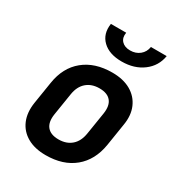

<svg xmlns="http://www.w3.org/2000/svg" viewBox="-186 -909 972 1043"><g transform="rotate(30 300.0 -387.5)"><path d="M254 10Q185 10 138 -17Q91 -44 70.5 -92.5Q50 -141 60 -206L82 -344Q98 -447 167 -503.5Q236 -560 345 -560Q414 -560 461 -533Q508 -506 529 -457.5Q550 -409 539 -345L517 -206Q500 -103 431.5 -46.5Q363 10 254 10ZM272 -99Q321 -99 352.5 -126.5Q384 -154 392 -206L414 -344Q422 -396 399.5 -423.5Q377 -451 327 -451Q278 -451 246.5 -423.5Q215 -396 207 -344L185 -206Q177 -154 199.5 -126.5Q222 -99 272 -99ZM357 -637Q279 -637 237 -677.5Q195 -718 205 -785H301Q295 -752 313.5 -732Q332 -712 367 -712Q402 -712 426.5 -732Q451 -752 456 -785H555Q544 -718 490 -677.5Q436 -637 357 -637Z"/></g></svg>

Font: JetBrains Mono NL
Style: Bold Italic
Weight: 700
Italic angle: -9°
Designer: Philipp Nurullin, Konstantin Bulenkov
Foundry: JetBrains
Version: Version 2.304; ttfautohint (v1.8.4.7-5d5b)